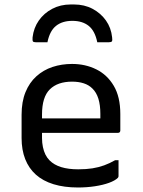

<svg xmlns="http://www.w3.org/2000/svg" viewBox="-20 -829 640 860"><path d="M302.6 -542.6Q362.5 -542.6 411.4 -518.3Q460.4 -494 489.6 -444.6Q518.9 -395.2 518.9 -318.3V-244.6Q518.9 -241.6 517.6 -239.1Q516.3 -236.6 514.1 -235.3Q511.9 -234 508.3 -234H248.5Q232.1 -234 215.3 -234Q198.4 -234 182 -234H152.2L139.4 -298.8H429.5Q429.5 -304 429.5 -308.9Q429.5 -313.7 429.5 -318.9Q429.5 -358.5 420.7 -386.8Q411.9 -415.1 393.8 -432.6Q378 -448.4 355.1 -455.8Q332.2 -463.3 302.6 -463.3Q238.3 -463.3 203.2 -428.8Q168.2 -394.4 168.2 -315.9V-211.2Q168.2 -189.1 172.2 -170.4Q176.1 -151.7 183.5 -136.6Q191 -121.6 202.1 -110.5Q222.3 -90.2 254.4 -80.4Q286.5 -70.6 330.2 -70.6Q366.2 -70.6 394 -75Q421.7 -79.4 446.5 -88.4Q471.2 -97.4 495.6 -111.4H510.9Q510.9 -92.8 510.9 -74.8Q510.9 -56.8 510.9 -40.1Q510.9 -38.1 510.2 -36.1Q509.5 -34.1 507.5 -32.1Q495.2 -19.9 468.1 -10Q441 -0.2 404.9 5.3Q368.8 10.8 329.2 10.8Q267.5 10.8 219.9 -3.8Q172.4 -18.4 140.7 -46.7Q109.1 -75.1 92.9 -116.3Q76.7 -157.5 76.7 -210.8V-314.8Q76.7 -373.3 94.2 -416.2Q111.6 -459 142.9 -487.2Q174.2 -515.5 215.3 -529.1Q256.4 -542.6 302.6 -542.6ZM304.1 -735.6Q259 -735.6 230.9 -713.1Q202.8 -690.6 192.5 -639.8Q179.1 -639.8 166.2 -639.8Q153.3 -639.8 139.9 -639.8Q129.9 -639.8 127.4 -643.8Q124.9 -647.8 125.9 -661.8Q130.9 -704.3 153.9 -737.1Q176.9 -770 213.9 -789.5Q250.9 -809 297.1 -809H311.1Q357.9 -809 394.6 -789.5Q431.3 -770 454.6 -737.1Q477.8 -704.3 482.2 -661.8Q484.2 -647.8 481.2 -643.8Q478.2 -639.8 468.2 -639.8Q454.9 -639.8 442 -639.8Q429.1 -639.8 415.7 -639.8Q405.4 -690.6 377.3 -713.1Q349.2 -735.6 304.1 -735.6Z"/></svg>

Font: Recursive Sans Linear Light
Style: Regular
Weight: 300
Version: Version 1.085